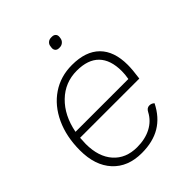

<svg xmlns="http://www.w3.org/2000/svg" viewBox="-209 -851 979 979"><g transform="rotate(-45 280.0 -362.0)"><path d="M72 -268Q70 -240 70 -225Q70 -133 116.5 -80.5Q163 -28 244 -28Q302 -28 345 -50.5Q388 -73 410 -115Q420 -135 438 -135Q454 -135 465 -124Q431 -56 375.5 -23Q320 10 240 10Q140 10 83 -52Q26 -114 26 -223Q26 -322 61.5 -398.5Q97 -475 160 -517.5Q223 -560 305 -560Q404 -560 455.5 -508.5Q507 -457 507 -359Q507 -325 499 -268ZM77 -306H458Q463 -334 463 -358Q463 -439 422.5 -480.5Q382 -522 302 -522Q217 -522 156.5 -463.5Q96 -405 77 -306ZM294 -697 295 -704Q296 -717 305.5 -725.5Q315 -734 329 -734H335Q348 -734 355.5 -726Q363 -718 361 -704L360 -697Q358 -684 348 -675.5Q338 -667 325 -667H319Q306 -667 299 -675.5Q292 -684 294 -697Z"/></g></svg>

Font: Krub ExtraLight
Style: Italic
Weight: 275
Italic angle: -8°
Designer: Ekaluck Peanpanawate
Foundry: Cadson Demak Co.,Ltd.
Version: Version 1.000; ttfautohint (v1.6)